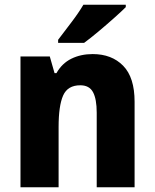

<svg xmlns="http://www.w3.org/2000/svg" viewBox="-20 -786 650 806"><path d="M369 -559Q449 -559 497 -510Q545 -461 545 -359V0H386V-313Q386 -370 370.5 -399Q355 -428 317 -428Q264 -428 245 -385Q226 -342 226 -253V0H66V-549H189L209 -479H217Q240 -520 279.5 -539.5Q319 -559 369 -559ZM508 -756Q490 -738 458.5 -710Q427 -682 393 -653.5Q359 -625 333 -606H224V-619Q249 -652 279.5 -692Q310 -732 330 -766H508Z"/></svg>

Font: Noto Sans Telugu SemiCondensed ExtraBold
Style: Regular
Weight: 800
Width: 4
Designer: Jelle Bosma - Monotype Design Team
Foundry: Monotype Imaging Inc.
Version: Version 2.005; ttfautohint (v1.8.4.7-5d5b)